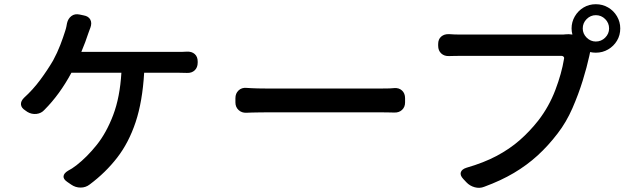

<svg xmlns="http://www.w3.org/2000/svg" viewBox="-20 -860 2980 911"><path d="M377 -787Q400 -783 408.5 -767Q417 -751 409 -729Q407 -723 404.5 -717Q402 -711 399 -702Q393 -683 384.5 -660.5Q376 -638 366 -614H820Q833 -614 845.5 -614Q858 -614 867 -615Q890 -616 904 -603.5Q918 -591 918 -568V-563Q918 -540 904 -526.5Q890 -513 867 -514Q857 -514 843.5 -514.5Q830 -515 820 -515H664Q656 -378 623.5 -280.5Q591 -183 536 -112Q481 -41 406 15Q387 30 362.5 30Q338 30 318 16L299 3Q280 -10 281.5 -24Q283 -38 303 -50Q321 -59 343 -76Q393 -115 439 -172.5Q485 -230 517 -314Q549 -398 556 -515H319Q291 -463 259 -419Q227 -375 191 -339Q176 -322 153 -319.5Q130 -317 110 -329L100 -336Q81 -348 79.5 -364Q78 -380 94 -396Q136 -434 170.5 -480.5Q205 -527 232 -573Q252 -610 266 -646.5Q280 -683 289 -712Q293 -724 295 -734Q297 -744 298 -750Q303 -772 319 -784Q335 -796 358 -791Z M1097 -394Q1097 -417 1112 -431Q1127 -445 1149 -443Q1164 -442 1175.5 -441.5Q1187 -441 1203 -440.5Q1219 -440 1246 -440Q1269 -440 1312.5 -440Q1356 -440 1410.5 -440Q1465 -440 1522.5 -440Q1580 -440 1633.5 -440Q1687 -440 1728.5 -440Q1770 -440 1790 -440Q1815 -440 1829 -440.5Q1843 -441 1850 -442Q1873 -444 1887.5 -430.5Q1902 -417 1902 -394V-374Q1902 -352 1887.5 -338.5Q1873 -325 1850 -326Q1841 -326 1826.5 -326.5Q1812 -327 1790 -327Q1770 -327 1728.5 -327Q1687 -327 1633.5 -327Q1580 -327 1522 -327Q1464 -327 1409.5 -327Q1355 -327 1312 -327Q1269 -327 1246 -327Q1219 -327 1203 -326.5Q1187 -326 1175.5 -326Q1164 -326 1149 -325Q1127 -324 1112 -338Q1097 -352 1097 -374Z M2745 -725Q2745 -700 2763.5 -681.5Q2782 -663 2807 -663Q2833 -663 2851.5 -681.5Q2870 -700 2870 -725Q2870 -751 2851.5 -769.5Q2833 -788 2807 -788Q2782 -788 2763.5 -769.5Q2745 -751 2745 -725ZM2692 -725Q2692 -756 2707.5 -782.5Q2723 -809 2749 -824.5Q2775 -840 2807 -840Q2839 -840 2865.5 -824.5Q2892 -809 2907.5 -782.5Q2923 -756 2923 -725Q2923 -693 2907.5 -667Q2892 -641 2865.5 -625.5Q2839 -610 2807 -610Q2793 -610 2780 -613L2776 -594Q2765 -543 2745 -478Q2725 -413 2696 -346.5Q2667 -280 2626 -227Q2581 -168 2530.5 -122Q2480 -76 2418.5 -39.5Q2357 -3 2278 26Q2256 35 2232.5 28.5Q2209 22 2193 5L2178 -11Q2162 -28 2166.5 -42.5Q2171 -57 2193 -64Q2276 -88 2337 -120.5Q2398 -153 2445.5 -194.5Q2493 -236 2534 -288Q2585 -354 2615 -433Q2645 -512 2656 -580Q2658 -587 2654 -591Q2650 -595 2644 -595Q2617 -595 2567 -595Q2517 -595 2456.5 -595Q2396 -595 2337 -595Q2278 -595 2232.5 -595Q2187 -595 2167 -595Q2147 -595 2132.5 -594.5Q2118 -594 2111 -594Q2088 -593 2073.5 -606.5Q2059 -620 2059 -643V-651Q2059 -674 2073.5 -686.5Q2088 -699 2111 -698Q2122 -697 2137.5 -696.5Q2153 -696 2167 -696Q2183 -696 2221.5 -696Q2260 -696 2310.5 -696Q2361 -696 2415 -696Q2469 -696 2518.5 -696Q2568 -696 2604 -696Q2640 -696 2652 -696L2662 -697Q2678 -699 2696 -696Q2692 -710 2692 -725Z"/></svg>

Font: Chiron GoRound TC M
Style: Regular
Weight: 500
Designer: Ryoko NISHIZUKA 西塚涼子 (kana, bopomofo & ideographs); Paul D. Hunt (Latin, Greek & Cyrillic); Sandoll Communications 산돌커뮤니
Foundry: Adobe
Version: Version 1.000;hotconv 1.1.1;makeotfexe 2.6.0